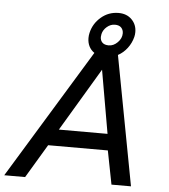

<svg xmlns="http://www.w3.org/2000/svg" viewBox="-64 -938 869 990"><g transform="rotate(5 370.5 -442.5)"><path d="M403 -669Q385 -681 375.5 -700Q366 -719 366 -743Q366 -756 369 -769Q380 -818 419 -851.5Q458 -885 510 -885Q552 -885 578 -859Q604 -833 604 -794Q604 -781 601 -769Q593 -737 573 -710.5Q553 -684 525 -669L651 0H550L516 -174H207L103 0H-5ZM540 -782Q540 -800 529 -811.5Q518 -823 496 -823Q474 -823 455 -807Q436 -791 431 -769Q429 -759 429 -754Q429 -736 440 -725Q451 -714 473 -714Q498 -714 519 -735Q540 -756 540 -782ZM507 -259 450 -586 255 -259Z"/></g></svg>

Font: Prompt
Style: Italic
Weight: 400
Italic angle: -12°
Designer: Katatrad Team
Foundry: CadsonDemak
Version: Version 1.001